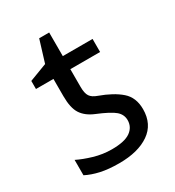

<svg xmlns="http://www.w3.org/2000/svg" viewBox="-164 -757 790 866"><g transform="rotate(-30 231.5 -324.5)"><path d="M204 10Q148 10 107.5 1Q67 -8 36 -24V-104Q68 -88 113.5 -74.5Q159 -61 206 -61Q273 -61 303 -82.5Q333 -104 333 -140Q333 -169 310 -189Q287 -209 219 -237Q176 -255 156 -286Q136 -317 136 -378V-468H45V-510L137 -545L172 -659H224V-536H379V-468H224V-376Q224 -342 234.5 -326.5Q245 -311 271 -302Q340 -277 379 -243Q418 -209 418 -148Q418 -70 360 -30Q302 10 204 10Z"/></g></svg>

Font: Noto Sans Historical
Style: Regular
Weight: 400
Designer: Monotype Design Team
Foundry: Monotype Imaging Inc.
Version: Version 2.013; ttfautohint (v1.8.4.7-5d5b)